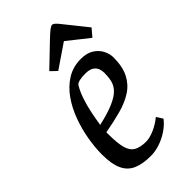

<svg xmlns="http://www.w3.org/2000/svg" viewBox="-223 -774 848 848"><g transform="rotate(-45 200.5 -350.0)"><path d="M185.4 9.1Q134.8 9.1 101.7 -5.2Q68.7 -19.5 52.7 -53.8Q36.6 -88 36.6 -147.6Q36.6 -191.4 45.1 -241.3Q53.6 -291.1 71.3 -339.1Q88.9 -387.1 116.7 -426.6Q144.5 -466 182.5 -489.5Q220.4 -513 269.3 -513Q306.6 -513 330.4 -497.6Q354.1 -482.1 365.1 -459.7Q376.2 -437.3 376.2 -415.8Q376.2 -358.3 357.4 -321.3Q338.7 -284.3 304.4 -261.9Q270.1 -239.6 223.3 -226.9Q176.4 -214.1 120 -204V-190.2Q120 -136.3 128.2 -105.7Q136.3 -75.2 157.3 -62.8Q178.2 -50.4 214.3 -50.4Q237.7 -50.4 267.2 -63.3Q296.7 -76.2 322.2 -97.3L341 -68.1Q324.3 -46 298.3 -28.4Q272.4 -10.9 243.1 -0.9Q213.9 9.1 185.4 9.1ZM123.7 -246.2Q184.8 -260.2 220.1 -275.7Q255.4 -291.2 272.3 -309Q289.2 -326.7 294.4 -348.4Q299.5 -370 299.5 -395.4Q299.5 -407.9 295.2 -420.9Q290.9 -434 277.7 -443.5Q264.5 -453.1 236.6 -453.1Q216.2 -453.1 200.7 -449.7Q185.2 -446.2 180.4 -439.1Q165.6 -415.5 154.2 -381.8Q142.7 -348.1 135.6 -312.7Q128.4 -277.3 123.7 -246.2ZM371.3 -542.5 272 -621.3 161 -545.7 132.5 -573.1 234.2 -670.7Q256.8 -692.1 268.2 -700.7Q279.7 -709.3 285 -709.3Q291.5 -709.3 299.1 -702.9Q306.7 -696.4 322.1 -676.4L401.2 -577.7Z"/></g></svg>

Font: Faustina Light
Style: Italic
Weight: 300
Italic angle: -8°
Designer: Alfonso Garcia
Foundry: http://www.omnibus-type.com
Version: Version 1.200